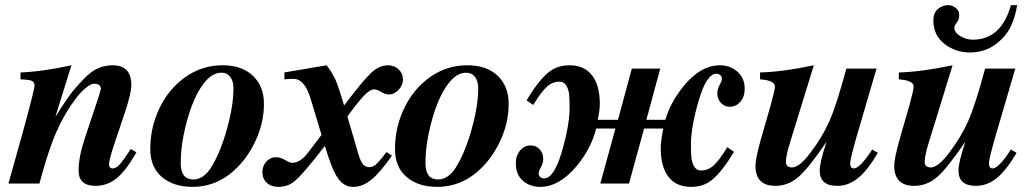

<svg xmlns="http://www.w3.org/2000/svg" viewBox="-20 -717 4021 750"><path d="M491 -135 513 -122Q472 -50 435.5 -20.5Q399 9 353 9Q287 9 287 -51Q287 -104 311 -176L366 -341Q374 -368 374 -369Q374 -390 348 -390Q335 -390 315 -373.5Q295 -357 279 -336Q232 -274 200 -201Q168 -128 134 0H13L70 -204Q115 -368 115 -383Q115 -397 103.5 -401.5Q92 -406 60 -407V-434Q145 -437 259 -462L197 -263H198Q241 -332 264.5 -361Q288 -390 320 -421Q363 -462 420 -462Q493 -462 493 -385Q493 -351 465 -269L430 -165Q406 -94 406 -76Q406 -59 420 -59Q433 -59 447 -74Q461 -89 491 -135Z M906 -62Q831 13 731 13Q658 13 612.5 -25.5Q567 -64 567 -135Q567 -208 594 -274Q621 -340 667 -385Q746 -462 850 -462Q925 -462 968 -421Q1011 -380 1011 -311Q1011 -242 982 -175.5Q953 -109 906 -62ZM892 -372Q892 -400 879.5 -416.5Q867 -433 845 -433Q813 -433 785 -402Q742 -354 714 -257.5Q686 -161 686 -80Q686 -16 735 -16Q776 -16 806 -65Q842 -124 867 -214.5Q892 -305 892 -372Z M1315 -335 1324 -305Q1399 -404 1430.5 -433Q1462 -462 1496 -462Q1520 -462 1537 -446Q1554 -430 1554 -406Q1554 -384 1537 -366Q1520 -348 1498 -348Q1486 -348 1469 -358Q1452 -368 1441 -368Q1425 -368 1400.5 -342Q1376 -316 1337 -262L1380 -115Q1389 -85 1398.5 -74.5Q1408 -64 1423 -64Q1436 -64 1448.5 -74.5Q1461 -85 1490 -123L1511 -109Q1465 -43 1430.5 -15Q1396 13 1360 13Q1323 13 1299.5 -21.5Q1276 -56 1249 -147L1212 -100Q1157 -31 1130.5 -9Q1104 13 1068 13Q1039 13 1022 -3Q1005 -19 1005 -45Q1005 -69 1020.5 -86Q1036 -103 1059 -103Q1075 -103 1093.5 -92Q1112 -81 1121 -81Q1152 -81 1181 -118L1236 -190L1194 -329Q1171 -409 1126 -409Q1110 -409 1091 -407V-434L1256 -462Q1257 -461 1265 -449.5Q1273 -438 1274.5 -435Q1276 -432 1283 -420Q1290 -408 1293.5 -398.5Q1297 -389 1303 -372Q1309 -355 1315 -335Z M1862 -62Q1787 13 1687 13Q1614 13 1568.5 -25.5Q1523 -64 1523 -135Q1523 -208 1550 -274Q1577 -340 1623 -385Q1702 -462 1806 -462Q1881 -462 1924 -421Q1967 -380 1967 -311Q1967 -242 1938 -175.5Q1909 -109 1862 -62ZM1848 -372Q1848 -400 1835.5 -416.5Q1823 -433 1801 -433Q1769 -433 1741 -402Q1698 -354 1670 -257.5Q1642 -161 1642 -80Q1642 -16 1691 -16Q1732 -16 1762 -65Q1798 -124 1823 -214.5Q1848 -305 1848 -372Z M2505 -249H2579Q2599 -317 2649 -379Q2716 -462 2793 -462Q2832 -462 2860.5 -437Q2889 -412 2889 -370Q2889 -339 2872 -319.5Q2855 -300 2831 -300Q2810 -300 2796 -315Q2782 -330 2782 -353Q2782 -369 2791 -385Q2800 -401 2800 -411Q2800 -418 2793.5 -423.5Q2787 -429 2779 -429Q2740 -429 2709.5 -325Q2679 -221 2679 -153Q2679 -119 2681 -100Q2683 -81 2692 -66Q2701 -51 2719 -51Q2746 -51 2768 -71Q2790 -91 2821 -142L2847 -124Q2792 -32 2748 -5Q2719 13 2679 13Q2622 13 2591.5 -26Q2561 -65 2561 -138Q2561 -165 2571 -215H2496L2437 0H2325L2384 -215H2309Q2289 -137 2234 -70Q2165 13 2090 13Q2050 13 2022.5 -11Q1995 -35 1995 -79Q1995 -110 2012 -129.5Q2029 -149 2053 -149Q2074 -149 2088 -134Q2102 -119 2102 -96Q2102 -80 2093 -64Q2084 -48 2084 -38Q2084 -31 2090.5 -25.5Q2097 -20 2105 -20Q2144 -20 2174.5 -124Q2205 -228 2205 -296Q2205 -330 2203 -349Q2201 -368 2192 -383Q2183 -398 2165 -398Q2138 -398 2116 -378Q2094 -358 2063 -307L2037 -325Q2092 -417 2136 -444Q2165 -462 2205 -462Q2262 -462 2292.5 -423Q2323 -384 2323 -311Q2323 -287 2315 -249H2394L2448 -449H2559Z M3387 -133 3409 -120Q3370 -53 3332.5 -22Q3295 9 3250 9Q3182 9 3182 -51Q3182 -82 3208 -161H3207Q3137 -58 3097.5 -24.5Q3058 9 3009 9Q2931 9 2931 -70Q2931 -97 2953 -176L2990 -304Q3007 -366 3007 -379Q3007 -403 2949 -407V-434Q3036 -436 3159 -462L3066 -160Q3050 -109 3050 -85Q3050 -63 3074 -63Q3102 -63 3144 -118Q3191 -179 3219.5 -243Q3248 -307 3286 -449H3404L3326 -183Q3301 -95 3301 -80Q3301 -59 3315 -59Q3339 -59 3387 -133Z M3929 -697H3953Q3947 -653 3928 -613Q3909 -573 3867 -542.5Q3825 -512 3768 -512Q3713 -512 3669.5 -545.5Q3626 -579 3626 -637Q3626 -667 3644 -682Q3662 -697 3683 -697Q3700 -697 3713.5 -686Q3727 -675 3727 -658Q3727 -641 3717.5 -629Q3708 -617 3708 -608Q3708 -590 3731 -576Q3754 -562 3780 -562Q3891 -562 3929 -697ZM3929 -133 3951 -120Q3912 -53 3874.5 -22Q3837 9 3792 9Q3724 9 3724 -51Q3724 -82 3750 -161H3749Q3679 -58 3639.5 -24.5Q3600 9 3551 9Q3473 9 3473 -70Q3473 -97 3495 -176L3532 -304Q3549 -366 3549 -379Q3549 -403 3491 -407V-434Q3578 -436 3701 -462L3608 -160Q3592 -109 3592 -85Q3592 -63 3616 -63Q3644 -63 3686 -118Q3733 -179 3761.5 -243Q3790 -307 3828 -449H3946L3868 -183Q3843 -95 3843 -80Q3843 -59 3857 -59Q3881 -59 3929 -133Z"/></svg>

Font: STIX MathJax Alphabets
Style: Bold Italic
Weight: 700
Italic angle: -16.33°
Designer: MicroPress Inc., with final additions and corrections provided by Coen Hoffman, Elsevier (retired)
Version: Version 1.1.1